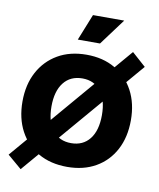

<svg xmlns="http://www.w3.org/2000/svg" viewBox="-93 -869 830 1005"><g transform="rotate(10 322.0 -366.0)"><path d="M323 10Q235 10 170 -27Q105 -64 69.5 -131Q34 -198 34 -287Q34 -377 70 -444Q106 -511 170.5 -548.5Q235 -586 323 -586Q410 -586 474.5 -548.5Q539 -511 574.5 -444Q610 -377 610 -288Q610 -198 574.5 -131Q539 -64 474.5 -27Q410 10 323 10ZM322 -116Q385 -116 420.5 -161Q456 -206 456 -288Q456 -370 420.5 -415Q385 -460 323 -460Q259 -460 223.5 -414.5Q188 -369 188 -288Q188 -206 223.5 -161Q259 -116 322 -116ZM11 0 559 -642 633 -576 86 64ZM263 -656 319 -796H485L381 -656Z"/></g></svg>

Font: BDO Grotesk
Style: Bold
Weight: 700
Designer: Deni Anggara
Foundry: Lokal Container
Version: Version 2.000